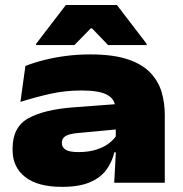

<svg xmlns="http://www.w3.org/2000/svg" viewBox="-20 -712 712 748"><path d="M425 0 432 -132.5 431 -155V-263.5L429 -291Q429 -325 398.2 -342.2Q367.5 -359.5 298 -359.5Q233 -359.5 174.5 -346.2Q116 -333 59.5 -315L79 -455Q112 -468 151.5 -478Q191 -488 236.2 -494Q281.5 -500 332 -500Q421.5 -500 478.2 -480.8Q535 -461.5 566.2 -428.2Q597.5 -395 609.8 -352.8Q622 -310.5 622 -264.5V0ZM222 16Q127 16 78 -22.5Q29 -61 29 -127.5V-133Q29 -217.5 91 -251.5Q153 -285.5 267.5 -294L442 -307L446 -209L281 -193.5Q249.5 -190.5 235.2 -181.8Q221 -173 221 -156V-154.5Q221 -139 235.2 -129.2Q249.5 -119.5 285 -119.5Q324.5 -119.5 353.5 -128.5Q382.5 -137.5 402.2 -152Q422 -166.5 433 -183.5L467.5 -118.5H425.5Q416.5 -80.5 394 -50Q371.5 -19.5 329.8 -1.8Q288 16 222 16ZM236.5 -692.5H435.5L551.5 -541V-536.5H401L338.5 -601.5H333.5L270 -536.5H120.5V-541Z"/></svg>

Font: Anek Latin Expanded ExtraBold
Style: Regular
Weight: 800
Width: 7
Designer: Yesha Goshar
Foundry: Ek Type
Version: Version 1.003